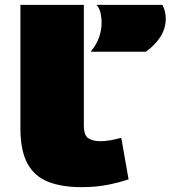

<svg xmlns="http://www.w3.org/2000/svg" viewBox="-20 -760 703 790"><path d="M325 -740V-244Q325 -203 343.5 -191Q362 -179 394 -179Q411 -179 432 -182.5Q453 -186 479 -193L509 -22Q467 -8 420 1Q373 10 316 10Q233 10 177 -12.5Q121 -35 92.5 -88Q64 -141 64 -232V-740ZM353 -547Q378 -578 388 -607.5Q398 -637 398 -667Q398 -689 393 -709Q388 -729 377 -740H648Q662 -714 662 -684Q662 -643 640 -608.5Q618 -574 580 -547Z"/></svg>

Font: Georama Extra Expanded ExtraBold
Style: Regular
Weight: 800
Width: 8
Designer: Jean-Baptiste Levee
Foundry: Production Type
Version: Version 1.000